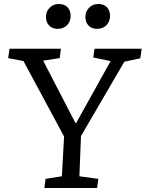

<svg xmlns="http://www.w3.org/2000/svg" viewBox="-20 -945 732 965"><path d="M359 -327H363L536 -638L449 -656L455 -700H692L685 -652L605 -635L387 -261L379 -59L474 -46L468 0H203L209 -46L291 -59L302 -259L98 -638L21 -653L28 -700H286L280 -653L197 -640ZM211 -860Q211 -887 229.5 -906Q248 -925 275 -925Q304 -925 319.5 -908.5Q335 -892 335 -865Q335 -837 317 -818.5Q299 -800 270 -800Q243 -800 227 -816.5Q211 -833 211 -860ZM409 -860Q409 -887 427.5 -906Q446 -925 474 -925Q502 -925 517.5 -908.5Q533 -892 533 -865Q533 -837 515 -818.5Q497 -800 469 -800Q441 -800 425 -816.5Q409 -833 409 -860Z"/></svg>

Font: Literata 12pt
Style: Italic
Weight: 400
Italic angle: -2°
Designer: Latin by Veronika Burian and Jose Scaglione. Greek by Irene Vlachou. Cyrillic by Vera Evstafieva
Foundry: TypeTogether
Version: Version 3.002